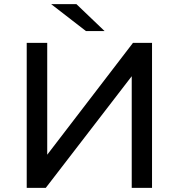

<svg xmlns="http://www.w3.org/2000/svg" viewBox="-20 -907 863 927"><path d="M109 -700H208V-160L622 -700H714V0H616V-539L201 0H109ZM227 -887H349L485 -757H395Z"/></svg>

Font: APTA Sans Medium
Style: Bold
Weight: 500
Version: Version 7.200